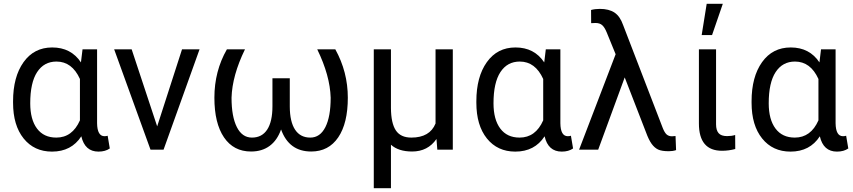

<svg xmlns="http://www.w3.org/2000/svg" viewBox="-20 -788 4494 1011"><path d="M491.2 -528.3V-139.2Q492.2 -70.8 530.3 -70.8Q539.6 -70.8 546.9 -73.2L558.1 -6.3Q534.7 10.3 498.5 10.3Q426.8 10.3 408.2 -70.3Q356 10.3 253.9 10.3Q160.2 10.3 104.5 -58.8Q48.8 -127.9 48.8 -247.1V-254.4Q48.8 -383.3 104 -460.7Q159.2 -538.1 254.9 -538.1Q354 -538.1 406.2 -459.5L414.6 -528.3ZM139.2 -244.1Q139.2 -158.7 174.8 -111.1Q210.4 -63.5 276.4 -63.5Q360.8 -63.5 400.9 -154.3V-372.1Q359.4 -463.9 277.3 -463.9Q211.9 -463.9 175.5 -408.4Q139.2 -353 139.2 -244.1Z M807.6 -122.6 938.5 -528.3H1030.8L841.3 0H772.5L581.1 -528.3H673.3Z M1270 -528.3Q1202.6 -390.1 1199.2 -273.4Q1199.2 -174.3 1227.1 -118.9Q1254.9 -63.5 1306.6 -63.5Q1359.4 -63.5 1387 -105.7Q1414.6 -147.9 1414.6 -229V-376H1505.9V-226.6Q1506.3 -146.5 1533.9 -105Q1561.5 -63.5 1613.8 -63.5Q1665.5 -63.5 1693.4 -118.7Q1721.2 -173.8 1721.2 -273.4Q1717.8 -390.1 1650.4 -528.3H1745.6Q1811.5 -409.2 1811.5 -273.4Q1811.5 -139.2 1761 -64.7Q1710.4 9.8 1618.7 9.8Q1501.5 9.8 1460 -106.4Q1439.9 -49.3 1399.9 -19.8Q1359.9 9.8 1301.8 9.8Q1210 9.8 1159.4 -64.7Q1108.9 -139.2 1108.9 -273.4Q1108.9 -413.6 1174.8 -528.3Z M2038.6 -528.3V-219.2Q2039.1 -139.6 2064.2 -101.6Q2089.4 -63.5 2146 -63.5Q2243.2 -63.5 2273.4 -137.7V-528.3H2364.3V0H2282.7L2278.3 -56.2Q2232.9 9.8 2149.9 9.8Q2078.1 9.8 2038.6 -25.9V203.1H1948.2V-528.3Z M2930.7 -528.3V-139.2Q2931.6 -70.8 2969.7 -70.8Q2979 -70.8 2986.3 -73.2L2997.6 -6.3Q2974.1 10.3 2938 10.3Q2866.2 10.3 2847.7 -70.3Q2795.4 10.3 2693.4 10.3Q2599.6 10.3 2543.9 -58.8Q2488.3 -127.9 2488.3 -247.1V-254.4Q2488.3 -383.3 2543.5 -460.7Q2598.6 -538.1 2694.3 -538.1Q2793.5 -538.1 2845.7 -459.5L2854 -528.3ZM2578.6 -244.1Q2578.6 -158.7 2614.3 -111.1Q2649.9 -63.5 2715.8 -63.5Q2800.3 -63.5 2840.3 -154.3V-372.1Q2798.8 -463.9 2716.8 -463.9Q2651.4 -463.9 2615 -408.4Q2578.6 -353 2578.6 -244.1Z M3138.7 -741.2Q3186.5 -741.2 3215.8 -721.7Q3245.1 -702.1 3261.2 -655.8L3469.7 -114.3Q3479.5 -89.4 3490.5 -79.8Q3501.5 -70.3 3518.6 -70.3L3537.1 -71.8L3540 2.4Q3522.5 8.3 3502 8.3Q3464.4 8.3 3445.3 -0.7Q3426.3 -9.8 3411.1 -30.8Q3396 -51.8 3381.8 -90.8L3269.5 -380.4L3129.9 0H3029.3L3221.7 -502.4L3174.8 -617.2Q3163.6 -644.5 3150.6 -655.8Q3137.7 -667 3115.7 -667L3092.8 -666L3092.3 -735.4Q3112.8 -741.2 3138.7 -741.2Z M3750.5 -528.3V-133.3Q3750.5 -102.5 3763.9 -86.9Q3777.3 -71.3 3808.6 -71.3Q3832 -71.3 3851.1 -77.1L3851.6 -3.4Q3817.4 5.9 3781.7 5.9Q3660.2 5.9 3660.2 -137.7V-528.3ZM3701.2 -768.1H3786.1L3729.5 -603.5H3674.8Z M4379.9 -528.3V-139.2Q4380.9 -70.8 4418.9 -70.8Q4428.2 -70.8 4435.5 -73.2L4446.8 -6.3Q4423.3 10.3 4387.2 10.3Q4315.4 10.3 4296.9 -70.3Q4244.6 10.3 4142.6 10.3Q4048.8 10.3 3993.2 -58.8Q3937.5 -127.9 3937.5 -247.1V-254.4Q3937.5 -383.3 3992.7 -460.7Q4047.9 -538.1 4143.6 -538.1Q4242.7 -538.1 4294.9 -459.5L4303.2 -528.3ZM4027.8 -244.1Q4027.8 -158.7 4063.5 -111.1Q4099.1 -63.5 4165 -63.5Q4249.5 -63.5 4289.6 -154.3V-372.1Q4248 -463.9 4166 -463.9Q4100.6 -463.9 4064.2 -408.4Q4027.8 -353 4027.8 -244.1Z"/></svg>

Font: Roboto-ThirdPerson-AD3FC
Style: ThirdPerson-AD3FC
Weight: 400
Designer: Google
Version: Version 2.137; 2017